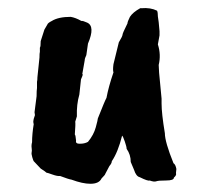

<svg xmlns="http://www.w3.org/2000/svg" viewBox="-20 -435 479 467"><path d="M366 -277 367 -258Q367 -255 373 -195V-183Q373 -159 381 -111Q381 -90 402 -38Q407 -35 409 -24L408 -14Q410 -9 403 -3Q403 4 384 4Q365 4 360 6Q355 8 344 4Q340 6 320 -4Q311 -6 306 -22L298 -41Q298 -59 288 -73Q288 -78 283.5 -91Q279 -104 277 -105Q267 -65 252 -43Q252 -38 246 -31L236 -12Q236 -10 227 -1Q221 12 200 12Q181 12 154 2Q147 1 126 -7Q120 -6 107.5 -10.5Q95 -15 93 -15Q90 -18 79 -25L62 -43Q61 -44 58.5 -52.5Q56 -61 57 -64.5Q58 -68 57 -75Q56 -82 58 -89Q58 -109 62 -133Q61 -136 61 -140Q61 -144 65 -155Q64 -160 64 -162L69 -201Q69 -215 70 -221V-236Q71 -240 71 -247L76 -295Q76 -306 77 -309V-319Q79 -321 79 -335L88 -363L95 -375Q96 -379 106 -384Q122 -394 152 -394Q164 -392 178 -384Q181 -385 192 -380Q212 -371 194 -329Q190 -302 190 -301Q186 -293 186 -288Q180 -256 180 -254Q184 -258 177 -242L173 -205Q166 -181 167 -152L163 -139Q164 -134 162 -108Q164 -105 164 -101L165 -93Q164 -90 166 -87.5Q168 -85 177.5 -85.5Q187 -86 194 -90Q208 -107 213 -125.5Q218 -144 218 -147Q235 -190 239 -197Q244 -224 256 -259Q254 -264 256 -279L269 -332Q278 -347 278 -350.5Q278 -354 290 -378Q290 -382 296 -394Q303 -405 321 -415H324Q346 -417 362 -409Q364 -405 364 -395Q366 -385 368 -359V-349L364 -327Q372 -302 366 -277Z"/></svg>

Font: Caveat Brush
Style: Regular
Weight: 400
Designer: Pablo Impallari
Foundry: Creative Lab NY
Version: Version 1.096; ttfautohint (v1.3)